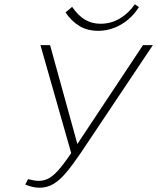

<svg xmlns="http://www.w3.org/2000/svg" viewBox="-20 -869 734 897"><path d="M164 8Q148 8 131 4Q114 0 98 -7L111 -32Q128 -28 139.5 -26Q151 -24 161 -24Q189 -24 212.5 -38.5Q236 -53 263 -86Q290 -119 326 -173L648 -658H694L357 -154Q319 -98 289 -62.5Q259 -27 229.5 -9.5Q200 8 164 8ZM316 -142 169 -658H214L349 -169ZM439 -725Q388 -725 351 -747.5Q314 -770 286 -811L317 -837Q344 -797 376.5 -777.5Q409 -758 449 -758Q498 -758 539 -782Q580 -806 610 -849L629 -836Q608 -802 578 -777Q548 -752 512.5 -738.5Q477 -725 439 -725Z"/></svg>

Font: Ysabeau ExtraLight
Style: Italic
Weight: 250
Italic angle: -12°
Version: Version 2.000;gftools[0.9.27.dev2+g8671c4b]